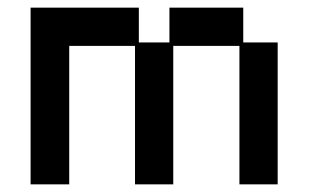

<svg xmlns="http://www.w3.org/2000/svg" viewBox="-20 -470 807 502"><path d="M60 12V-450H343V-359H423V-450H616V-359H706V12H606V-350H433V12H333V-350H161V12Z"/></svg>

Font: Pixelify Sans
Style: Regular
Weight: 400
Designer: Stefie Justprince
Foundry: Typecalism Foundryline
Version: Version 1.000;February 13, 2025;FontCreator 15.0.0.3015 64-b